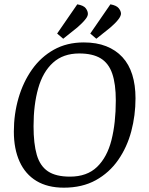

<svg xmlns="http://www.w3.org/2000/svg" viewBox="-20 -856 690 887"><path d="M275 11Q200 11 148.5 -20Q97 -51 70.5 -109.5Q44 -168 44 -248Q44 -329 65.5 -403Q87 -477 128 -535Q169 -593 229 -626.5Q289 -660 367 -660Q426 -660 470.5 -642.5Q515 -625 545.5 -592Q576 -559 591 -511Q606 -463 606 -402Q606 -323 586.5 -249.5Q567 -176 526 -117Q485 -58 422.5 -23.5Q360 11 275 11ZM303 -40Q382 -40 428.5 -85Q475 -130 495 -209Q515 -288 515 -392Q515 -468 498.5 -516Q482 -564 445 -586.5Q408 -609 346 -609Q272 -609 225 -566.5Q178 -524 156.5 -448Q135 -372 135 -273Q135 -192 150 -140.5Q165 -89 201.5 -64.5Q238 -40 303 -40ZM272 -677 244 -701 337 -836Q366 -831 376 -818Q386 -805 386 -792Q386 -782 377 -770Q368 -758 356.5 -747Q345 -736 337 -729ZM425 -677 397 -701 490 -836Q518 -831 528.5 -818Q539 -805 539 -792Q538 -782 529.5 -770Q521 -758 509.5 -747Q498 -736 490 -729Z"/></svg>

Font: Faustina VF Beta
Style: Italic
Weight: 400
Italic angle: -8°
Designer: Alfonso Garcia
Foundry: Omnibus-Type
Version: Version 1.006